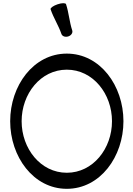

<svg xmlns="http://www.w3.org/2000/svg" viewBox="-20 -1162 836 1207"><path d="M298 -1104C316 -1050 348 -1002 366 -949C371 -934 390 -927 409 -933C428 -939 439 -956 434 -971C416 -1025 413 -1082 395 -1136C392 -1144 368 -1144 342 -1135C315 -1126 296 -1112 298 -1104ZM756 -400C756 -623 610 -825 400 -825C190 -825 44 -623 44 -400C44 -177 190 25 400 25C610 25 756 -177 756 -400ZM116 -400C116 -572 235 -724 400 -724C565 -724 684 -572 684 -400C684 -228 565 -76 400 -76C235 -76 116 -228 116 -400Z"/></svg>

Font: Nupuram Medium
Style: Regular
Weight: 500
Designer: Santhosh Thottingal (santhosh.thottingal@gmail.com)
Foundry: SMC
Version: Version 1.000